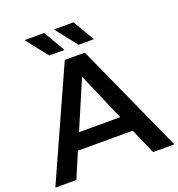

<svg xmlns="http://www.w3.org/2000/svg" viewBox="-161 -1022 1070 1151"><g transform="rotate(-20 374.5 -447.0)"><path d="M548 -162H198L129 0H-5L310 -700H438L754 0H618ZM505 -264 373 -570 242 -264ZM124 -894H249L329 -757H231ZM311 -894H436L517 -757H419Z"/></g></svg>

Font: APTA Sans SemiBold
Style: Bold
Weight: 600
Version: Version 7.200